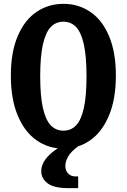

<svg xmlns="http://www.w3.org/2000/svg" viewBox="-20 -762 660 1000"><path d="M36.5 -368.5Q36.5 -490.4 72.5 -574.5Q108.6 -658.7 170.6 -700.3Q232.7 -742 310.4 -742Q388.2 -742 450 -700.3Q511.8 -658.7 547.7 -574.5Q583.5 -490.4 583.5 -368.5Q583.5 -245.7 547.5 -160Q511.4 -74.3 449.6 -31.2Q387.8 11.9 310.4 11.9Q232.7 11.9 170.6 -31.2Q108.6 -74.3 72.5 -160Q36.5 -245.7 36.5 -368.5ZM430.6 -364.8Q430.6 -469.2 416.4 -531.9Q402.2 -594.5 375.8 -621.8Q349.3 -649 310.4 -649Q271.5 -649 244.8 -621.8Q218.2 -594.5 203.8 -531.9Q189.4 -469.2 189.4 -364.8Q189.4 -261 203.8 -198.5Q218.2 -136 244.8 -108.8Q271.5 -81.5 310.4 -81.5Q349.4 -81.5 375.9 -108.6Q402.3 -135.8 416.5 -198.2Q430.6 -260.6 430.6 -364.8ZM194.8 129.8Q194.8 88.3 232.5 49.4Q270.2 10.4 334.5 -18.5L387.2 0Q350.1 26.8 335.2 52.8Q320.3 78.8 320.3 101.9Q320.3 126.6 335.1 141.8Q349.8 156.9 372.8 156.9H387.2V217.9H336.9Q259.8 217.9 227.3 192.3Q194.8 166.7 194.8 129.8Z"/></svg>

Font: Monaspace Xenon Var
Style: Regular
Weight: 400
Designer: Riley Cran and the Lettermatic Team
Version: Version 1.000 (Monaspace Xenon Var)